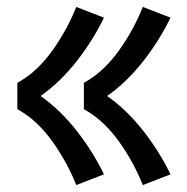

<svg xmlns="http://www.w3.org/2000/svg" viewBox="-20 -617 540 554"><path d="M392 -83Q379 -116 362 -147Q345 -178 324.5 -207Q304 -236 278.5 -260.5Q253 -285 222 -302V-378Q253 -395 278.5 -419.5Q304 -444 324.5 -473Q345 -502 362 -533Q379 -564 392 -597L472 -566Q456 -533 436.5 -502Q417 -471 394.5 -442Q372 -413 345.5 -387Q319 -361 289 -340Q319 -319 345.5 -293Q372 -267 394.5 -238Q417 -209 436.5 -178Q456 -147 472 -114ZM200 -83Q187 -116 170 -147Q153 -178 132.5 -207Q112 -236 86.5 -260.5Q61 -285 30 -302V-378Q61 -395 86.5 -419.5Q112 -444 132.5 -473Q153 -502 170 -533Q187 -564 200 -597L280 -566Q264 -533 244.5 -502Q225 -471 202.5 -442Q180 -413 153.5 -387Q127 -361 97 -340Q127 -319 153.5 -293Q180 -267 202.5 -238Q225 -209 244.5 -178Q264 -147 280 -114Z"/></svg>

Font: Iosevka Julsh Curly
Style: Bold
Weight: 700
Designer: Belleve Invis
Foundry: Belleve Invis
Version: Version 15.0.2; ttfautohint (v1.8.4)